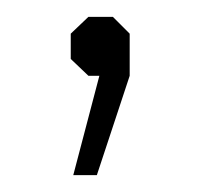

<svg xmlns="http://www.w3.org/2000/svg" viewBox="-20 -90 238 228"><path d="M98 0H85L64 -20V-50L85 -70H114L134 -50V0L95 118H67Z"/></svg>

Font: Chakra Petch ExtraLight
Style: Regular
Weight: 275
Designer: Katatrad Aksorn Co.,Ltd.
Foundry: Cadson Demak Co.,Ltd.
Version: Version 1.000; ttfautohint (v1.6)